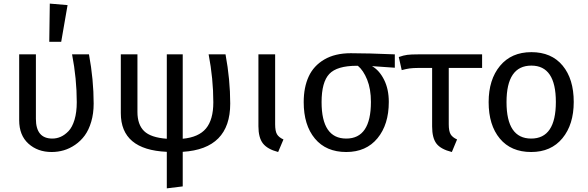

<svg xmlns="http://www.w3.org/2000/svg" viewBox="-20 -827 3245 1060"><path d="M254.9 -807.1 353 -798.8 317.9 -596.2H252ZM471.2 -526.9Q497.1 -387.2 497.1 -254.9Q497.1 -200.2 483.6 -154.8Q470.2 -109.4 447.8 -78.9Q425.3 -48.3 395 -27.6Q364.7 -6.8 332.3 2.7Q299.8 12.2 265.1 12.2Q188 12.2 137 -33.9Q85.9 -80.1 85.9 -163.1V-526.9H178.2V-170.9Q178.2 -62 269 -62Q293 -62 315.2 -71.8Q337.4 -81.5 358.2 -103Q378.9 -124.5 391.4 -165.8Q403.8 -207 403.8 -263.2Q403.8 -392.1 377.9 -526.9Z M1251 -254.9Q1251 -4.9 988.8 11.2V202.1L900.9 212.9V11.2Q647 0 647 -202.1V-526.9H738.8V-209Q738.8 -139.2 775.6 -103.3Q812.5 -67.4 900.9 -61V-526.9H988.8V-61Q1077.1 -69.3 1117.4 -117.9Q1157.7 -166.5 1157.7 -262.2Q1157.7 -392.1 1131.8 -526.9H1225.1Q1251 -387.2 1251 -254.9Z M1499 -526.9V-141.1Q1499 -103.5 1509 -86.2Q1519 -68.8 1544.9 -57.1L1515.6 12.2Q1456.1 -3.4 1431.4 -35.4Q1406.7 -67.4 1406.7 -129.9V-526.9Z M2159.7 -526.9V-453.1L2033.7 -461.9Q2074.2 -439 2100.3 -387Q2126.5 -335 2126.5 -264.2Q2126.5 -139.6 2064 -63.7Q2001.5 12.2 1891.6 12.2Q1780.3 12.2 1718.5 -62Q1656.7 -136.2 1656.7 -263.2Q1656.7 -344.7 1684.1 -404.3Q1711.4 -463.9 1770.5 -498.5Q1829.6 -533.2 1916.5 -533.2Q2012.7 -533.2 2159.7 -526.9ZM2027.8 -264.2Q2027.8 -335.4 2007.1 -387Q1986.3 -438.5 1955.6 -463.9H1950.7Q1840.3 -463.9 1797.9 -418.7Q1755.4 -373.5 1755.4 -263.2Q1755.4 -62 1891.6 -62Q2027.8 -62 2027.8 -264.2Z M2641.6 -452.1H2457.5V-141.1Q2457.5 -103.5 2467.5 -86.2Q2477.5 -68.8 2503.4 -57.1L2474.6 12.2Q2413.6 -2.9 2389.6 -34.2Q2365.7 -65.4 2365.7 -128.9V-452.1H2296.4Q2258.3 -451.7 2241.2 -449.2Q2224.1 -446.8 2197.8 -439.9L2181.6 -512.2Q2207.5 -521.5 2228.5 -524.2Q2249.5 -526.9 2288.6 -526.9H2641.6Z M2913.6 -539.1Q3024.4 -539.1 3085.9 -465.1Q3147.5 -391.1 3147.5 -264.2Q3147.5 -139.6 3085 -63.7Q3022.5 12.2 2912.6 12.2Q2801.3 12.2 2739.5 -62Q2677.7 -136.2 2677.7 -263.2Q2677.7 -387.7 2740.5 -463.4Q2803.2 -539.1 2913.6 -539.1ZM2913.6 -464.8Q2776.4 -464.8 2776.4 -263.2Q2776.4 -62 2912.6 -62Q3048.8 -62 3048.8 -264.2Q3048.8 -464.8 2913.6 -464.8Z"/></svg>

Font: FiraGO
Style: Regular
Weight: 400
Designer: bBox Type
Foundry: bBox Type GmbH
Version: Version 1.001;PS 001.001;hotconv 1.0.88;makeotf.lib2.5.64775